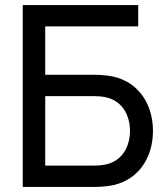

<svg xmlns="http://www.w3.org/2000/svg" viewBox="-20 -740 656 760"><path d="M70 0H354.5C368.5 0 389 -1 407.5 -3.5C522 -18 585.5 -110.5 585.5 -222C585.5 -333.5 521.5 -426 407.5 -440.5C389 -443 368 -444 354.5 -444H159V-635.5H527V-720H70ZM159 -84.5V-359.5H351.5C364 -359.5 381.5 -358.5 396.5 -355.5C465.5 -341.5 494.5 -282 494.5 -222C494.5 -162 465.5 -102.5 396.5 -88.5C381.5 -85.5 364 -84.5 351.5 -84.5Z"/></svg>

Font: Eudonet Medium
Style: Regular
Weight: 500
Designer: Mikhail Sharanda
Foundry: Mikhail Sharanda
Version: Version 4.503;Glyphs 3.1.2 (3151)